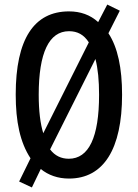

<svg xmlns="http://www.w3.org/2000/svg" viewBox="-20 -774 604 843"><path d="M516 -358C516 -475 497 -566 456 -628L506 -727L451 -754L411 -677C376 -709 333 -724 283 -724C129 -724 49 -602 49 -359C49 -240 68 -149 114 -79L64 23L120 49L159 -32C192 -5 234 10 283 10C435 10 516 -120 516 -358ZM150 -358C150 -542 195 -637 283 -637C320 -637 348 -622 370 -588L170 -189C157 -231 150 -287 150 -358ZM415 -358C415 -171 370 -77 282 -77C249 -77 221 -90 200 -118L399 -515C410 -473 415 -420 415 -358Z"/></svg>

Font: Noto Sans Sinhala UI ExtraCondensed Medium
Style: Regular
Weight: 500
Width: 2
Designer: Jelle Bosma - Monotype Design Team
Foundry: Monotype Imaging Inc.
Version: Version 2.006